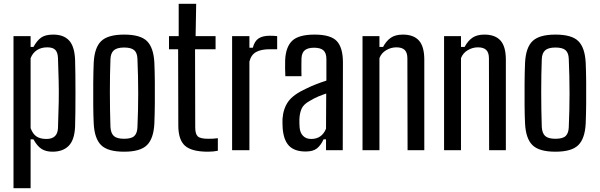

<svg xmlns="http://www.w3.org/2000/svg" viewBox="-20 -790 3155 1010"><path d="M51 200V-600H141V-543H156Q174 -576 196 -592Q218 -608 260 -608Q315 -608 343.5 -577Q372 -546 375 -476Q376 -446 376.5 -399Q377 -352 377 -300Q377 -248 376.5 -201Q376 -154 375 -124Q372 -54 341.5 -23Q311 8 256 8Q221 8 198 -7Q175 -22 156 -57H141V200ZM224 -59Q283 -59 285 -117Q288 -195 289 -255Q290 -315 288.5 -369Q287 -423 285 -484Q284 -514 271 -527.5Q258 -541 229 -541Q197 -541 174.5 -526.5Q152 -512 141 -484V-116Q153 -84 173 -71.5Q193 -59 224 -59Z M633 8Q547 8 512 -26.5Q477 -61 473 -140Q471 -179 470.5 -236Q470 -293 470.5 -353Q471 -413 473 -460Q477 -540 512.5 -574Q548 -608 633 -608Q719 -608 753.5 -573.5Q788 -539 792 -460Q794 -416 794.5 -359.5Q795 -303 794.5 -245.5Q794 -188 792 -140Q788 -61 753 -26.5Q718 8 633 8ZM633 -60Q672 -60 687 -75Q702 -90 703 -121Q707 -211 707 -299Q707 -387 703 -480Q702 -512 686 -526Q670 -540 633 -540Q595 -540 578.5 -525Q562 -510 561 -478Q558 -400 558 -306.5Q558 -213 561 -122Q563 -89 579 -74.5Q595 -60 633 -60Z M1074 8Q988 8 953 -23.5Q918 -55 918 -130L917 -531H869V-600H920V-770H1012L1009 -600H1114V-531H1006L1007 -120Q1007 -85 1020.5 -72.5Q1034 -60 1075 -60Q1090 -60 1100.5 -60.5Q1111 -61 1126 -63V3Q1103 8 1074 8Z M1201 0V-600H1292V-539H1310Q1319 -574 1340.5 -588Q1362 -602 1399 -602Q1409 -602 1419 -601.5Q1429 -601 1438 -600V-531H1400Q1354 -531 1327.5 -516.5Q1301 -502 1292 -466V0Z M1588 7Q1530 7 1501 -22.5Q1472 -52 1467 -115Q1466 -127 1466 -139.5Q1466 -152 1466 -164Q1470 -219 1496.5 -256Q1523 -293 1591 -324Q1615 -336 1642 -346.5Q1669 -357 1697 -366V-479Q1697 -511 1681.5 -525Q1666 -539 1632 -539Q1602 -539 1585 -527Q1568 -515 1566 -484Q1566 -471 1565.5 -451.5Q1565 -432 1565.5 -414.5Q1566 -397 1566 -389H1481Q1479 -428 1480 -473Q1483 -543 1517 -575.5Q1551 -608 1635 -608Q1720 -608 1752 -573.5Q1784 -539 1784 -461L1783 0H1695V-57H1682Q1668 -26 1647.5 -9.5Q1627 7 1588 7ZM1617 -59Q1673 -59 1695 -113L1696 -298Q1675 -291 1654.5 -282.5Q1634 -274 1609 -259Q1576 -241 1566 -217Q1556 -193 1555 -163Q1555 -149 1555 -140Q1555 -131 1556 -121Q1558 -92 1574 -75.5Q1590 -59 1617 -59Z M1887 0V-600H1976V-543H1995Q2012 -575 2036 -591.5Q2060 -608 2099 -608Q2156 -608 2184 -576.5Q2212 -545 2212 -476V0H2124L2123 -483Q2123 -513 2109 -527Q2095 -541 2065 -541Q2037 -541 2011.5 -526Q1986 -511 1976 -484V0Z M2316 0V-600H2405V-543H2424Q2441 -575 2465 -591.5Q2489 -608 2528 -608Q2585 -608 2613 -576.5Q2641 -545 2641 -476V0H2553L2552 -483Q2552 -513 2538 -527Q2524 -541 2494 -541Q2466 -541 2440.5 -526Q2415 -511 2405 -484V0Z M2902 8Q2816 8 2781 -26.5Q2746 -61 2742 -140Q2740 -179 2739.5 -236Q2739 -293 2739.5 -353Q2740 -413 2742 -460Q2746 -540 2781.5 -574Q2817 -608 2902 -608Q2988 -608 3022.5 -573.5Q3057 -539 3061 -460Q3063 -416 3063.5 -359.5Q3064 -303 3063.5 -245.5Q3063 -188 3061 -140Q3057 -61 3022 -26.5Q2987 8 2902 8ZM2902 -60Q2941 -60 2956 -75Q2971 -90 2972 -121Q2976 -211 2976 -299Q2976 -387 2972 -480Q2971 -512 2955 -526Q2939 -540 2902 -540Q2864 -540 2847.5 -525Q2831 -510 2830 -478Q2827 -400 2827 -306.5Q2827 -213 2830 -122Q2832 -89 2848 -74.5Q2864 -60 2902 -60Z"/></svg>

Font: Big Shoulders Text Medium
Style: Regular
Weight: 500
Designer: Patric King
Foundry: XO Type Co
Version: Version 1.000; ttfautohint (v1.8.2)